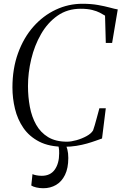

<svg xmlns="http://www.w3.org/2000/svg" viewBox="-20 -771 645 1019"><path d="M320.5 8Q241.5 8 188.5 -19.2Q135.5 -46.5 104.2 -92Q73 -137.5 59.5 -193.5Q46 -249.5 46 -306.5Q46 -407 75.8 -489Q105.5 -571 157.2 -629.5Q209 -688 276 -719.5Q343 -751 417.5 -751Q463.5 -751 500 -744.5Q536.5 -738 562.8 -730.8Q589 -723.5 605 -721L575 -543H541.5L537.5 -688Q526.5 -695 510.2 -703.5Q494 -712 469.2 -718.2Q444.5 -724.5 408 -724.5Q337.5 -724.5 285 -687.5Q232.5 -650.5 197.8 -590Q163 -529.5 145.8 -457.2Q128.5 -385 128.5 -314.5Q128.5 -257 138.5 -203.8Q148.5 -150.5 172 -109Q195.5 -67.5 235.5 -43.2Q275.5 -19 335.5 -19Q357.5 -19 386 -27Q414.5 -35 439.2 -48.5Q464 -62 474 -79Q478.5 -92 483 -107Q487.5 -122 491.5 -137.5Q495.5 -153 499.8 -168Q504 -183 507.5 -196.5H541.5L521.5 -36Q507.5 -31 487.2 -23.8Q467 -16.5 441.5 -9.2Q416 -2 385.8 3Q355.5 8 320.5 8ZM304 -12.5 325 -10.5Q332.5 2.5 337.5 22Q342.5 41.5 342.5 67.5Q342.5 121.5 325 157.2Q307.5 193 277.5 210.5Q247.5 228 210 228Q190.5 228 172.5 223.8Q154.5 219.5 146 213.5L152.5 153Q158.5 156.5 172.5 159.2Q186.5 162 202 162Q247.5 162 270.8 129Q294 96 294 43Q294.5 25 291.8 12.2Q289 -0.5 285 -10.5Z"/></svg>

Font: Merriweather 144pt Light
Style: Italic
Weight: 300
Italic angle: -7.8°
Version: Version 2.101